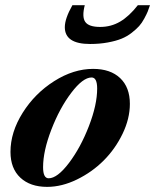

<svg xmlns="http://www.w3.org/2000/svg" viewBox="-20 -711 600 742"><path d="M328.1 -541Q230.5 -541 230.5 -606Q230.5 -639.2 259.8 -690.9H307.6Q295.9 -645.5 309.6 -626.2Q323.2 -606.9 367.2 -606.9Q409.2 -606.9 444.1 -627.4Q479 -647.9 512.7 -690.9H559.6Q554.7 -675.8 550.8 -666.3Q546.9 -656.7 537.6 -639.4Q528.3 -622.1 517.8 -610.4Q507.3 -598.6 489.3 -584.5Q471.2 -570.3 449.7 -561.5Q428.2 -552.7 396.7 -546.9Q365.2 -541 328.1 -541ZM162.1 11.2Q96.7 11.2 58.6 -24.4Q20.5 -60.1 20.5 -124Q20.5 -200.2 67.6 -275.1Q114.7 -350.1 189.5 -397.5Q264.2 -444.8 339.8 -444.8Q406.7 -444.8 444.3 -409.2Q481.9 -373.5 481.9 -309.6Q481.9 -252.4 453.6 -193.8Q425.3 -135.3 380.6 -90.6Q335.9 -45.9 277.3 -17.3Q218.8 11.2 162.1 11.2ZM168 -22Q201.7 -22 246.6 -81.3Q291.5 -140.6 323.5 -223.4Q355.5 -306.2 355.5 -368.7Q355.5 -411.6 334 -411.6Q300.3 -411.6 255.4 -352.3Q210.4 -293 178.5 -210.2Q146.5 -127.4 146.5 -64.9Q146.5 -22 168 -22Z"/></svg>

Font: Elstob ExtraBold
Style: Italic
Weight: 800
Italic angle: -20°
Designer: Peter S. Baker
Version: Version 1.015